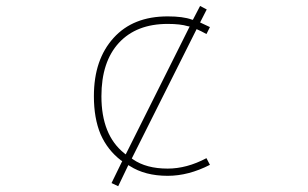

<svg xmlns="http://www.w3.org/2000/svg" viewBox="-20 -609 1040 648"><path d="M356.4 8.8 392.6 -65.4 388.7 -67.4Q342.8 -102.5 319.3 -156.2Q296.9 -210 296.9 -284.2Q296.9 -346.7 313.5 -395.5Q330.1 -444.3 363.3 -481Q396.5 -517.6 441.9 -535.6Q487.3 -553.7 545.9 -553.7Q597.7 -553.7 627 -543L630.9 -542L655.3 -588.9L677.7 -577.1L655.3 -533.2L688.5 -517.6L676.8 -494.1Q655.3 -505.9 647.5 -508.8L643.6 -510.7L424.8 -74.2L428.7 -71.3Q473.6 -40 545.9 -40Q610.4 -40 676.8 -75.2L688.5 -52.7Q616.2 -15.6 545.9 -15.6Q469.7 -15.6 418 -48.8L413.1 -51.8L378.9 19.5ZM545.9 -528.3Q440.4 -528.3 381.3 -464.4Q322.3 -400.4 322.3 -284.2Q322.3 -153.3 399.4 -91.8L404.3 -87.9L620.1 -519.5L614.3 -520.5Q588.9 -528.3 545.9 -528.3Z"/></svg>

Font: Mgen+ 1m thin
Style: Regular
Weight: 100
Designer: [Source Han Sans]
Ryoko NISHIZUKA  (kana & ideographs); Paul D. Hunt (Latin, Greek & Cyrillic); Wenlong ZHANG  (bopomofo
Version: Version 1.059.20150602